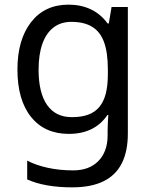

<svg xmlns="http://www.w3.org/2000/svg" viewBox="-20 -566 655 826"><path d="M275 -546Q328 -546 370.5 -526Q413 -506 443 -465H448L460 -536H530V9Q530 85 504 136.5Q478 188 425 214Q372 240 290 240Q232 240 183.5 231.5Q135 223 97 206V125Q135 145 186 156Q237 167 295 167Q364 167 403.5 126.5Q443 86 443 16V-5Q443 -17 444 -39.5Q445 -62 446 -71H442Q414 -30 372.5 -10Q331 10 276 10Q172 10 113.5 -63Q55 -136 55 -267Q55 -395 113.5 -470.5Q172 -546 275 -546ZM287 -472Q242 -472 210.5 -448Q179 -424 162.5 -378Q146 -332 146 -266Q146 -167 182.5 -114.5Q219 -62 289 -62Q330 -62 359 -72.5Q388 -83 407 -105.5Q426 -128 435 -163Q444 -198 444 -246V-267Q444 -340 427.5 -385Q411 -430 376 -451Q341 -472 287 -472Z"/></svg>

Font: Noto Sans Kannada
Style: Regular
Weight: 400
Designer: Jelle Bosma - Monotype Design Team
Foundry: Monotype Imaging Inc.
Version: Version 2.003